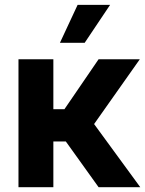

<svg xmlns="http://www.w3.org/2000/svg" viewBox="-20 -776 602 796"><path d="M56.6 -530.3H201.2V-323.2H247.1L388.7 -530.3H559.6L370.1 -261.7L561.5 0H388.7L252.9 -189.5H201.2V0H56.6ZM301.8 -755.9H436.5L331.1 -598.6H228.5Z"/></svg>

Font: Pretendard
Style: Bold
Weight: 700
Designer: Base glyphs from Inter by Rasmus Andersson; Hangeul glyphs from Noto Sans CJK(Source Han Sans) by Jang Soo-young and Kan
Foundry: Kil Hyung-jin
Version: Version 1.309